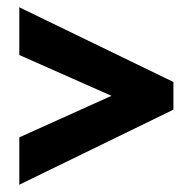

<svg xmlns="http://www.w3.org/2000/svg" viewBox="-20 -623 525 527"><path d="M33 -246V-116L456 -322V-398L33 -603V-472L286 -360Z"/></svg>

Font: Noto Sans Arabic UI XCn XBd
Style: Regular
Weight: 800
Width: 2
Designer: Monotype Design Team, Nadine Chahine and Nizar Qandah
Foundry: Monotype Imaging Inc.
Version: Version 2.010